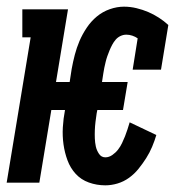

<svg xmlns="http://www.w3.org/2000/svg" viewBox="-35 -548 555 576"><path d="M281 8Q255 8 231.5 -0.5Q208 -9 192 -26.5Q176 -44 167.5 -67Q159 -90 155.5 -115Q152 -140 153.5 -166Q155 -192 160 -218H119L83 0H-15L57 -436H32V-520H169L133 -302H174L180 -341Q184 -363 189.5 -384Q195 -405 203.5 -425Q212 -445 225 -464.5Q238 -484 255.5 -498.5Q273 -513 294.5 -520.5Q316 -528 337 -528Q356 -528 374.5 -523.5Q393 -519 409.5 -512Q426 -505 441.5 -495Q457 -485 470 -473L448 -339H363L378 -433Q371 -438 362 -441Q353 -444 344 -444Q335 -444 326.5 -440Q318 -436 312 -429Q306 -422 301.5 -413.5Q297 -405 293.5 -396.5Q290 -388 287 -379.5Q284 -371 282 -362.5Q280 -354 278 -345Q276 -336 275 -328L271 -302H348L334 -218H257L255 -208Q253 -195 251.5 -182.5Q250 -170 249.5 -157.5Q249 -145 249.5 -132.5Q250 -120 252.5 -108.5Q255 -97 262 -86.5Q269 -76 281 -76Q292 -76 302 -83Q312 -90 319 -99Q326 -108 331 -118.5Q336 -129 340 -139Q344 -149 347.5 -160Q351 -171 354 -181L434 -143Q429 -126 421.5 -108Q414 -90 403.5 -73.5Q393 -57 380.5 -41.5Q368 -26 352 -14.5Q336 -3 317.5 2.5Q299 8 281 8Z"/></svg>

Font: Iosevka Curly Slab Semibold
Style: Italic
Weight: 600
Italic angle: -9°
Monospace: yes
Designer: Belleve Invis
Foundry: Belleve Invis
Version: Version 22.1.2; ttfautohint (v1.8.4)